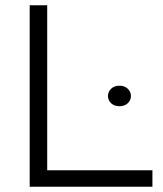

<svg xmlns="http://www.w3.org/2000/svg" viewBox="-20 -708 617 728"><path d="M92.6 -688H159V0H92.6ZM113 0V-62.3H557.9V0ZM432.8 -305.3Q413 -305.3 401.2 -316.7Q389.4 -328.1 389.4 -344Q389.4 -359.9 401.2 -371.4Q413 -383 432.8 -383Q452.7 -383 464.6 -371.4Q476.5 -359.9 476.5 -344Q476.5 -328.1 464.6 -316.7Q452.7 -305.3 432.8 -305.3Z"/></svg>

Font: Roundo Variable
Style: Regular
Weight: 200
Designer: Shiva Nallaperumal
Foundry: Indian Type Foundry
Version: Version 2.000